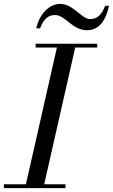

<svg xmlns="http://www.w3.org/2000/svg" viewBox="-60 -977 586 997"><path d="M226 -899Q213.2 -899 202.6 -895.5Q192 -892 182.2 -884.1Q172.4 -876.1 163.9 -862.7Q155.4 -849.2 148 -830H128Q133.9 -854.9 143.9 -875.8Q153.9 -896.8 166.2 -911.5Q178.5 -926.2 192.9 -936.7Q207.4 -947.1 222.2 -952.1Q237.1 -957 252 -957Q266.2 -957 280.2 -952.6Q294.1 -948.2 305.6 -941.3Q317.1 -934.4 328.2 -925.9Q339.2 -917.5 349.4 -909.1Q359.6 -900.6 369.1 -893.7Q378.6 -886.8 388.7 -882.4Q398.8 -878 408 -878Q420.8 -878 431.4 -881.5Q442 -885 451.8 -892.9Q461.6 -900.9 470.1 -914.3Q478.6 -927.8 486 -947H506Q500.1 -919.1 491.1 -897.4Q482.1 -875.6 471.4 -861.2Q460.6 -846.8 447.5 -837.4Q434.4 -828 420.8 -824Q407.2 -820 392 -820Q376.4 -820 361.4 -824.4Q346.5 -828.8 334.6 -835.7Q322.6 -842.6 311.2 -851.1Q299.8 -859.5 289.2 -867.9Q278.8 -876.4 268.8 -883.3Q258.8 -890.2 247.7 -894.6Q236.6 -899 226 -899ZM-40 -20H74.5L235.5 -730H125V-750H445V-730H330.5L169.5 -20H280V0H-40Z"/></svg>

Font: Bodoni* 11
Style: Italic
Weight: 400
Italic angle: -13°
Version: Version 1.002